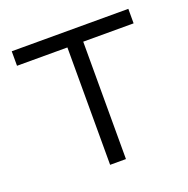

<svg xmlns="http://www.w3.org/2000/svg" viewBox="-97 -592 670 684"><g transform="rotate(-20 238.0 -250.0)"><path d="M208 -445H17V-500H459V-445H268V0H208Z"/></g></svg>

Font: Bellota Text
Style: Regular
Weight: 400
Designer: Kemie Guaida
Foundry: Kemie Guaida
Version: Version 4.001